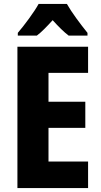

<svg xmlns="http://www.w3.org/2000/svg" viewBox="-20 -950 509 970"><path d="M318 -930H175C154 -891 102 -821 70 -784V-770H166C190 -788 215 -814 246 -848C276 -815 302 -789 327 -770H422V-784C385 -830 343 -886 318 -930ZM425 0V-134H225V-304H411V-436H225V-582H425V-714H68V0Z"/></svg>

Font: Noto Sans Khmer Condensed ExtraBold
Style: Regular
Weight: 800
Width: 3
Designer: Danh Hong and the Monotype Design Team
Foundry: Monotype Imaging Inc.
Version: Version 2.004